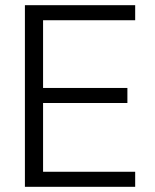

<svg xmlns="http://www.w3.org/2000/svg" viewBox="-20 -720 599 740"><path d="M76 0V-700H501V-642H146V-381H471V-323H146V-58H501V0Z"/></svg>

Font: DM Sans 24pt Light
Style: Regular
Weight: 300
Designer: Colophon Foundry, Jonny Pinhorn
Foundry: Colophon Foundry
Version: Version 4.004;gftools[0.9.30]